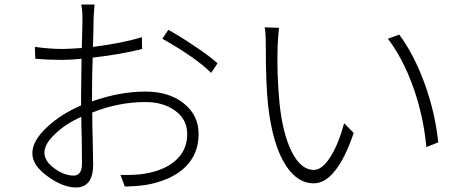

<svg xmlns="http://www.w3.org/2000/svg" viewBox="-20 -808 2040 843"><path d="M221 -67Q264 -37 303 -37Q340 -37 340 -90Q340 -115 339 -194Q337 -260 337 -295Q267 -264 222 -220Q175 -176 175 -138Q175 -100 221 -67ZM189 -252Q248 -307 336 -345V-392Q336 -440 338 -550Q286 -545 254 -545Q192 -545 135 -550L133 -602Q200 -593 253 -593Q277 -593 336 -597Q338 -597 339 -597Q342 -690 342 -728Q342 -761 337 -788H395Q393 -767 391 -730Q391 -689 388 -602Q521 -619 603 -645L604 -593Q516 -570 387 -555Q384 -473 384 -396V-363Q507 -406 618 -406Q722 -406 787 -354Q852 -302 852 -220Q852 -133 795 -76Q743 -24 646 -1Q604 9 532 11Q529 11 528 11L509 -40Q514 -40 525 -40Q536 -40 542 -40Q592 -40 623 -47Q699 -60 747 -100Q802 -146 802 -219Q802 -286 746 -324Q695 -360 618 -360Q501 -360 385 -314Q385 -273 387 -192.5Q389 -112 389 -86Q389 15 313 15Q258 15 193 -31Q122 -80 122 -135.5Q122 -191 189 -252ZM693 -638 719 -677Q772 -648 835 -605Q903 -560 935 -530L907 -488Q844 -552 693 -638Z M1142 -688 1205 -686Q1201 -651 1199 -605Q1195 -487 1207 -357Q1221 -221 1261 -141.5Q1301 -62 1358 -62Q1396 -62 1433 -123Q1467 -178 1491 -267L1533 -224Q1457 -3 1357 -3Q1287 -3 1236 -80Q1177 -170 1157 -346Q1147 -437 1147 -607Q1147 -664 1142 -688ZM1683 -638 1733 -656Q1798 -568 1844 -442Q1891 -313 1904 -183L1852 -162Q1839 -302 1793 -429Q1748 -553 1683 -638Z"/></svg>

Font: Source Han Sans Light
Style: Regular
Weight: 300
Designer: Ryoko NISHIZUKA Ë•øÂ°öÊ∂ºÂ≠ê (kana & ideographs); Paul D. Hunt (Latin, Greek & Cyrillic); Wenlong ZHANG Âº†ÊñáÈæô (bopom
Foundry: Adobe Systems Incorporated
Version: Version 1.004;PS 1.004;hotconv 1.0.82;makeotf.lib2.5.63406; 